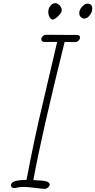

<svg xmlns="http://www.w3.org/2000/svg" viewBox="-20 -1179 601 1209"><path d="M200 4Q154 -2 130 -2Q101 -2 74 5H69Q59 5 54 0Q49 -5 49 -12Q49 -30 74 -38Q99 -46 147 -46Q194 -297 252 -539L299 -740Q334 -889 340 -915H259Q240 -915 240 -934Q240 -943 249.5 -951.5Q259 -960 271 -960Q395 -960 426 -959H469Q484 -955 484 -943Q484 -933 476 -924.5Q468 -916 457 -914Q422 -914 407.5 -914.5Q393 -915 387 -915Q241 -327 190 -45Q252 -43 272.5 -36.5Q293 -30 293 -16Q293 -9 284 0Q275 9 264 10Q244 10 200 4ZM284 -1103Q284 -1127 298 -1143Q309 -1159 330 -1159Q340 -1159 353 -1148V-1149Q369 -1130 369 -1115Q369 -1100 347 -1078Q325 -1056 312 -1056Q300 -1056 292 -1071.5Q284 -1087 284 -1103ZM503 -1063Q479 -1072 479 -1096Q479 -1118 497 -1137Q515 -1156 530 -1156Q561 -1156 561 -1125Q561 -1103 545 -1082.5Q529 -1062 511 -1062Z"/></svg>

Font: Bad Script
Style: Regular
Weight: 400
Italic angle: -10°
Designer: Roman Shchyukin (Gaslight Type Foundry), Cyreal (Charset Expansion)
Foundry: Gaslight
Version: Version 2.000